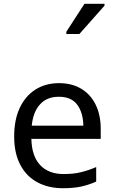

<svg xmlns="http://www.w3.org/2000/svg" viewBox="-20 -986 604 1016"><path d="M292 -546Q361 -546 410.5 -516Q460 -486 486.5 -431.5Q513 -377 513 -304V-251H146Q148 -160 192.5 -112.5Q237 -65 317 -65Q368 -65 407.5 -74.5Q447 -84 489 -102V-25Q448 -7 408 1.5Q368 10 313 10Q237 10 178.5 -21Q120 -52 87.5 -113.5Q55 -175 55 -264Q55 -352 84.5 -415Q114 -478 167.5 -512Q221 -546 292 -546ZM291 -474Q228 -474 191.5 -433.5Q155 -393 148 -321H421Q420 -389 389 -431.5Q358 -474 291 -474ZM331 -806V-818L427 -966H533V-956L400 -806Z"/></svg>

Font: Noto Sans Tifinagh Ahaggar
Style: Regular
Weight: 400
Designer: JamraPatel
Foundry: JamraPatel LLC
Version: Version 2.006; ttfautohint (v1.8.4.7-5d5b)